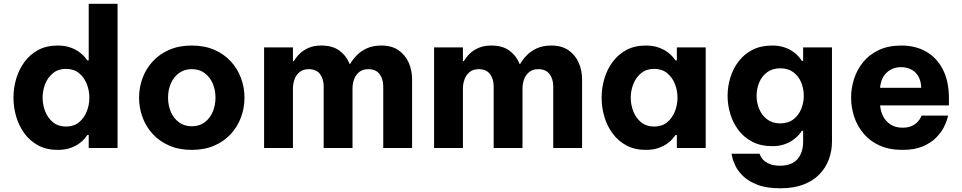

<svg xmlns="http://www.w3.org/2000/svg" viewBox="-20 -780 5073 1012"><path d="M283.8 10Q225 10 181.5 -13.5Q138 -37 108.9 -76.5Q79.8 -116 65.4 -165Q51 -214 51 -265Q51 -316 65.4 -365Q79.8 -414 108.9 -453.5Q138 -493 181.5 -516.5Q225 -540 283.8 -540Q322.4 -540 350.4 -529.9Q378.4 -519.8 397.1 -506.2Q415.8 -492.6 426.3 -479.9Q436.8 -467.2 440.4 -461.6H447.6V-760H599.6V0H447.6V-68.4H440.4Q436.8 -62.8 426.3 -49.9Q415.8 -37 397.1 -23.4Q378.4 -9.8 350.4 0.1Q322.4 10 283.8 10ZM328 -113Q369 -113 396.4 -135.5Q423.8 -158 437.4 -192.9Q451 -227.8 451 -265Q451 -302.6 437.4 -337.3Q423.8 -372 396.4 -394.5Q369 -417 328 -417Q287 -417 259.4 -394.5Q231.8 -372 218.2 -337.3Q204.6 -302.6 204.6 -265Q204.6 -227.8 218.2 -192.9Q231.8 -158 259.4 -135.5Q287 -113 328 -113Z M990.8 10Q923.8 10 872.3 -12.4Q820.8 -34.8 785.4 -73.2Q750 -111.6 731.5 -161.2Q713 -210.8 713 -265Q713 -319.8 731.5 -369.1Q750 -418.4 785.4 -456.8Q820.8 -495.2 872.3 -517.6Q923.8 -540 990.8 -540Q1057.8 -540 1109.3 -517.6Q1160.8 -495.2 1196.2 -456.8Q1231.6 -418.4 1250.1 -369.1Q1268.6 -319.8 1268.6 -265Q1268.6 -210.8 1250.1 -161.2Q1231.6 -111.6 1196.2 -73.2Q1160.8 -34.8 1109.3 -12.4Q1057.8 10 990.8 10ZM990.8 -114.4Q1031 -114.4 1058.8 -135.3Q1086.6 -156.2 1101.2 -190.6Q1115.8 -225 1115.8 -265Q1115.8 -306 1101.2 -339.9Q1086.6 -373.8 1058.8 -394.7Q1031 -415.6 990.8 -415.6Q951.6 -415.6 923.3 -394.7Q895 -373.8 880.4 -339.9Q865.8 -306 865.8 -265Q865.8 -225 880.4 -190.6Q895 -156.2 923.3 -135.3Q951.6 -114.4 990.8 -114.4Z M1524 0H1372V-530H1524V-457.8H1529.2Q1540.2 -477.6 1559 -496.3Q1577.8 -515 1606.1 -527.5Q1634.4 -540 1673.4 -540Q1731.4 -540 1767.6 -514.2Q1803.8 -488.4 1820.9 -447.4Q1838 -406.4 1838 -361V0H1686V-324.8Q1686 -364 1666.6 -389.7Q1647.2 -415.4 1607.6 -415.4Q1577.8 -415.4 1559.3 -400.3Q1540.8 -385.2 1532.4 -361.8Q1524 -338.4 1524 -313.2ZM1838 0H1686L1686.4 -442.8H1825.4Q1838.6 -465.8 1860.2 -488.3Q1881.8 -510.8 1914 -525.4Q1946.2 -540 1989.8 -540Q2045.4 -540 2081 -514.8Q2116.6 -489.6 2134.3 -449.5Q2152 -409.4 2152 -363.4V0H2000V-324.8Q2000 -364 1980.4 -389.7Q1960.8 -415.4 1921.6 -415.4Q1891.8 -415.4 1873.3 -400.3Q1854.8 -385.2 1846.4 -362Q1838 -338.8 1838 -313.2Z M2420 0H2268V-530H2420V-457.8H2425.2Q2436.2 -477.6 2455 -496.3Q2473.8 -515 2502.1 -527.5Q2530.4 -540 2569.4 -540Q2627.4 -540 2663.6 -514.2Q2699.8 -488.4 2716.9 -447.4Q2734 -406.4 2734 -361V0H2582V-324.8Q2582 -364 2562.6 -389.7Q2543.2 -415.4 2503.6 -415.4Q2473.8 -415.4 2455.3 -400.3Q2436.8 -385.2 2428.4 -361.8Q2420 -338.4 2420 -313.2ZM2734 0H2582L2582.4 -442.8H2721.4Q2734.6 -465.8 2756.2 -488.3Q2777.8 -510.8 2810 -525.4Q2842.2 -540 2885.8 -540Q2941.4 -540 2977 -514.8Q3012.6 -489.6 3030.3 -449.5Q3048 -409.4 3048 -363.4V0H2896V-324.8Q2896 -364 2876.4 -389.7Q2856.8 -415.4 2817.6 -415.4Q2787.8 -415.4 2769.3 -400.3Q2750.8 -385.2 2742.4 -362Q2734 -338.8 2734 -313.2Z M3383.8 -540Q3422.4 -540 3450.4 -529.9Q3478.4 -519.8 3497.1 -506.2Q3515.8 -492.6 3526.3 -479.9Q3536.8 -467.2 3540.4 -461.6H3547.6V-530H3699.6V0H3547.6V-68.4H3540.4Q3536.8 -62.8 3526.3 -49.9Q3515.8 -37 3497.1 -23.4Q3478.4 -9.8 3450.4 0.1Q3422.4 10 3383.8 10Q3325 10 3281.5 -13.5Q3238 -37 3208.9 -76.5Q3179.8 -116 3165.4 -165Q3151 -214 3151 -265Q3151 -316 3165.4 -365Q3179.8 -414 3208.9 -453.5Q3238 -493 3281.5 -516.5Q3325 -540 3383.8 -540ZM3428 -417Q3387 -417 3359.4 -394.5Q3331.8 -372 3318.2 -337.3Q3304.6 -302.6 3304.6 -265Q3304.6 -227.8 3318.2 -192.9Q3331.8 -158 3359.4 -135.5Q3387 -113 3428 -113Q3469 -113 3496.4 -135.5Q3523.8 -158 3537.4 -192.9Q3551 -227.8 3551 -265Q3551 -302.6 3537.4 -337.3Q3523.8 -372 3496.4 -394.5Q3469 -417 3428 -417Z M4093.8 212.4Q4020.6 212.4 3972.7 194Q3924.8 175.6 3897.1 148.5Q3869.4 121.4 3856.4 94.2Q3843.4 67 3839.7 48.6Q3836 30.2 3836 30.2H3983.8Q3983.8 30.2 3986.2 36.7Q3988.6 43.2 3994.5 52.5Q4000.4 61.8 4012.5 71.1Q4024.6 80.4 4043.9 86.9Q4063.2 93.4 4092 93.4Q4123 93.4 4145.9 84.3Q4168.8 75.2 4183.6 58.3Q4198.4 41.4 4205.8 18Q4213.2 -5.4 4213.2 -33.6V-90.4H4206.4Q4199 -78 4185.6 -64Q4172.2 -50 4153 -37.6Q4133.8 -25.2 4108.1 -17.4Q4082.4 -9.6 4049.8 -9.6Q3991 -9.6 3946.9 -32Q3902.8 -54.4 3873.6 -92.5Q3844.4 -130.6 3829.7 -178Q3815 -225.4 3815 -274.8Q3815 -324.2 3829.7 -371.6Q3844.4 -419 3873.6 -457.1Q3902.8 -495.2 3946.9 -517.6Q3991 -540 4049.8 -540Q4082.4 -540 4108.4 -532.2Q4134.4 -524.4 4153.6 -512Q4172.8 -499.6 4185.9 -485.6Q4199 -471.6 4206.4 -459.2H4213.2V-530H4365.2V-34Q4365.2 15.6 4348.7 60.1Q4332.2 104.6 4298.9 139Q4265.6 173.4 4214.5 192.9Q4163.4 212.4 4093.8 212.4ZM4092.4 -129.6Q4134 -129.6 4161.7 -150.8Q4189.4 -172 4203 -205.4Q4216.6 -238.8 4216.6 -274.8Q4216.6 -312 4203 -345.3Q4189.4 -378.6 4161.7 -399.3Q4134 -420 4092.4 -420Q4051.4 -420 4023.5 -399.3Q3995.6 -378.6 3981.7 -345.3Q3967.8 -312 3967.8 -274.8Q3967.8 -238.8 3981.7 -205.4Q3995.6 -172 4023.5 -150.8Q4051.4 -129.6 4092.4 -129.6Z M4736.8 10Q4667 10 4615.9 -13.2Q4564.8 -36.4 4531.6 -76.1Q4498.4 -115.8 4482.2 -164.9Q4466 -214 4466 -265.6Q4466 -315.6 4481.7 -364.6Q4497.4 -413.6 4530 -453.3Q4562.6 -493 4612.7 -516.5Q4662.8 -540 4731.6 -540Q4805.6 -540 4861.8 -507.8Q4918 -475.6 4949.8 -413.7Q4981.6 -351.8 4981.6 -261.6V-224.6H4619Q4621.4 -192.8 4635.4 -166.1Q4649.4 -139.4 4675 -123.2Q4700.6 -107 4736.8 -107Q4767.6 -107 4787.1 -116.6Q4806.6 -126.2 4817.7 -138.8Q4828.8 -151.4 4833.1 -161Q4837.4 -170.6 4837.4 -170.6H4977.4Q4977.4 -170.6 4972.4 -152.2Q4967.4 -133.8 4953.8 -107.3Q4940.2 -80.8 4913.4 -53.8Q4886.6 -26.8 4843.7 -8.4Q4800.8 10 4736.8 10ZM4618.8 -317.2H4835.8Q4834.4 -354.2 4820.1 -378.3Q4805.8 -402.4 4782 -414.2Q4758.2 -426 4729.2 -426Q4684.8 -426 4654.1 -397.8Q4623.4 -369.6 4618.8 -317.2Z"/></svg>

Font: Be Vietnam Pro Variable Thin
Style: Regular
Weight: 100
Designer: Lam Bao, Tony Le, Vietanh Nguyen
Foundry: Yellow Type Foundry
Version: Version 1.002